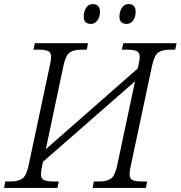

<svg xmlns="http://www.w3.org/2000/svg" viewBox="-35 -927 891 947"><path d="M-15 0 -9 -32H19Q54 -32 74.5 -45.5Q95 -59 106 -111L211 -605Q217 -631 217 -646Q217 -669 201.5 -675.5Q186 -682 158 -682H130L137 -714H399L393 -682H365Q330 -682 309.5 -668.5Q289 -655 278 -603L191 -191L644 -589L648 -605Q654 -632 654 -647Q654 -669 638 -675.5Q622 -682 594 -682H566L573 -714H836L829 -682H801Q767 -682 746.5 -668.5Q726 -655 715 -603L610 -109Q604 -83 604 -68Q604 -45 619.5 -38.5Q635 -32 663 -32H691L684 0H422L428 -32H456Q491 -32 511.5 -45.5Q532 -59 543 -111L631 -526L177 -129L173 -109Q167 -83 167 -67Q167 -45 183 -38.5Q199 -32 227 -32H255L248 0ZM589 -809Q574 -809 564 -817.5Q554 -826 554 -845Q554 -869 566 -888Q578 -907 599 -907Q615 -907 624.5 -898Q634 -889 634 -870Q634 -842 621.5 -825.5Q609 -809 589 -809ZM413 -809Q397 -809 387.5 -817.5Q378 -826 378 -845Q378 -869 389.5 -888Q401 -907 423 -907Q438 -907 448 -898Q458 -889 458 -870Q458 -842 445 -825.5Q432 -809 413 -809Z"/></svg>

Font: Noto Serif Light
Style: Italic
Weight: 300
Italic angle: -12°
Designer: Monotype Design Team
Foundry: Monotype Imaging Inc.
Version: Version 2.013